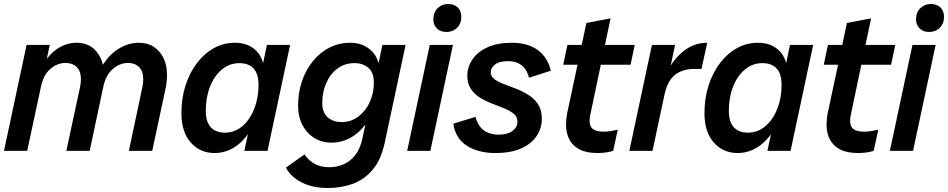

<svg xmlns="http://www.w3.org/2000/svg" viewBox="-32 -755 4745 961"><path d="M-12 0 101 -530H217L186 -384L142 -321Q157 -390 188 -439.5Q219 -489 261.5 -515Q304 -541 352 -541Q416 -541 452.5 -495Q489 -449 488 -379L441 -325Q456 -393 490 -441.5Q524 -490 569.5 -515.5Q615 -541 663 -541Q707 -541 738.5 -520Q770 -499 787 -463Q804 -427 804 -380Q804 -351 799 -323L730 0H613L681 -321Q683 -329 684 -339.5Q685 -350 685 -358Q685 -399 664 -419.5Q643 -440 609 -440Q568 -440 533 -410Q498 -380 485 -321L417 0H300L369 -321Q371 -329 372 -339.5Q373 -350 373 -359Q373 -399 352 -419.5Q331 -440 296 -440Q255 -440 220 -410Q185 -380 173 -321L104 0Z M1042 11Q969 11 922.5 -42Q876 -95 876 -188Q876 -263 896.5 -327Q917 -391 953.5 -439Q990 -487 1038.5 -514Q1087 -541 1144 -541Q1211 -541 1251.5 -500Q1292 -459 1291 -382L1266 -223Q1242 -111 1181 -50Q1120 11 1042 11ZM1093 -91Q1143 -91 1181 -123.5Q1219 -156 1240.5 -210.5Q1262 -265 1262 -329Q1262 -386 1237 -412.5Q1212 -439 1166 -439Q1117 -439 1079 -407.5Q1041 -376 1019.5 -322Q998 -268 998 -201Q998 -145 1023 -118Q1048 -91 1093 -91ZM1191 0 1219 -130 1264 -265 1277 -402 1304 -530H1420L1307 0Z M1608 186Q1533 186 1478 158Q1423 130 1399 84L1492 18Q1514 50 1544.5 66Q1575 82 1616 82Q1652 82 1686 68Q1720 54 1745.5 22Q1771 -10 1782 -62L1804 -165L1841 -265L1856 -406L1882 -530H1998L1894 -42Q1876 43 1834.5 93Q1793 143 1735 164.5Q1677 186 1608 186ZM1628 -41Q1579 -41 1541 -64.5Q1503 -88 1481.5 -129.5Q1460 -171 1460 -225Q1460 -292 1479.5 -349Q1499 -406 1534.5 -449.5Q1570 -493 1617.5 -517Q1665 -541 1721 -541Q1786 -541 1828 -500Q1870 -459 1869 -382L1843 -233Q1827 -172 1794.5 -129Q1762 -86 1719 -63.5Q1676 -41 1628 -41ZM1678 -144Q1725 -144 1761.5 -171.5Q1798 -199 1818.5 -243.5Q1839 -288 1839 -339Q1840 -391 1812.5 -415Q1785 -439 1743 -439Q1693 -439 1656.5 -411.5Q1620 -384 1600.5 -338.5Q1581 -293 1581 -239Q1581 -192 1608 -168Q1635 -144 1678 -144Z M2202 -595Q2173 -595 2155 -612.5Q2137 -630 2137 -658Q2137 -693 2158.5 -714Q2180 -735 2211 -735Q2242 -735 2259.5 -717.5Q2277 -700 2277 -670Q2277 -637 2256 -616Q2235 -595 2202 -595ZM2006 0 2119 -530H2235L2122 0Z M2448 11Q2361 11 2304 -26Q2247 -63 2237 -136L2348 -170Q2361 -123 2390.5 -102Q2420 -81 2462 -81Q2509 -81 2533.5 -100Q2558 -119 2558 -146Q2558 -170 2540 -185Q2522 -200 2493.5 -212Q2465 -224 2432.5 -236Q2400 -248 2371.5 -265.5Q2343 -283 2325 -309.5Q2307 -336 2307 -376Q2307 -420 2333 -458Q2359 -496 2408.5 -518.5Q2458 -541 2530 -541Q2609 -541 2659 -505Q2709 -469 2725 -401L2616 -366Q2604 -410 2577.5 -429.5Q2551 -449 2512 -449Q2467 -449 2445.5 -432Q2424 -415 2424 -394Q2424 -373 2442.5 -359Q2461 -345 2490.5 -334Q2520 -323 2552 -310.5Q2584 -298 2613.5 -279.5Q2643 -261 2661.5 -232.5Q2680 -204 2680 -160Q2680 -114 2654 -74.5Q2628 -35 2576.5 -12Q2525 11 2448 11Z M2959 11Q2904 11 2869 -7Q2834 -25 2817.5 -57.5Q2801 -90 2801 -130Q2801 -143 2802.5 -158.5Q2804 -174 2807 -189L2903 -640L3024 -663L2922 -178Q2919 -163 2919 -150Q2919 -121 2936.5 -108.5Q2954 -96 2988 -96Q3008 -96 3025.5 -99Q3043 -102 3060 -106L3037 0Q3018 6 2998 8.5Q2978 11 2959 11ZM2787 -431 2808 -530H3145L3124 -431Z M3118 0 3231 -530H3347L3234 0ZM3263 -265Q3281 -350 3316 -411.5Q3351 -473 3400 -507Q3449 -541 3508 -541L3479 -410H3441Q3386 -410 3348 -381.5Q3310 -353 3295 -285Z M3660 11Q3587 11 3540.5 -42Q3494 -95 3494 -188Q3494 -263 3514.5 -327Q3535 -391 3571.5 -439Q3608 -487 3656.5 -514Q3705 -541 3762 -541Q3829 -541 3869.5 -500Q3910 -459 3909 -382L3884 -223Q3860 -111 3799 -50Q3738 11 3660 11ZM3711 -91Q3761 -91 3799 -123.5Q3837 -156 3858.5 -210.5Q3880 -265 3880 -329Q3880 -386 3855 -412.5Q3830 -439 3784 -439Q3735 -439 3697 -407.5Q3659 -376 3637.5 -322Q3616 -268 3616 -201Q3616 -145 3641 -118Q3666 -91 3711 -91ZM3809 0 3837 -130 3882 -265 3895 -402 3922 -530H4038L3925 0Z M4263 11Q4208 11 4173 -7Q4138 -25 4121.5 -57.5Q4105 -90 4105 -130Q4105 -143 4106.5 -158.5Q4108 -174 4111 -189L4207 -640L4328 -663L4226 -178Q4223 -163 4223 -150Q4223 -121 4240.5 -108.5Q4258 -96 4292 -96Q4312 -96 4329.5 -99Q4347 -102 4364 -106L4341 0Q4322 6 4302 8.5Q4282 11 4263 11ZM4091 -431 4112 -530H4449L4428 -431Z M4618 -595Q4589 -595 4571 -612.5Q4553 -630 4553 -658Q4553 -693 4574.5 -714Q4596 -735 4627 -735Q4658 -735 4675.5 -717.5Q4693 -700 4693 -670Q4693 -637 4672 -616Q4651 -595 4618 -595ZM4422 0 4535 -530H4651L4538 0Z"/></svg>

Font: Radio Canada Big Medium
Style: Italic
Weight: 500
Italic angle: -12°
Designer: Étienne Aubert Bonn
Foundry: Coppers and Brasses
Version: Version 1.001